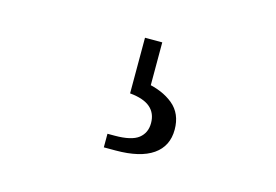

<svg xmlns="http://www.w3.org/2000/svg" viewBox="-54 -124 727 505"><g transform="rotate(15 310.0 129.0)"><path d="M257 245.5H276.5Q322.5 245.5 341.5 230.5Q360.5 215.5 360.5 189Q360.5 162 342.5 146.5Q324.5 131 287 127.5V-24H334V114L318.5 89.5Q366.5 97.5 395.8 121.8Q425 146 425 189.5Q425 234.5 390.5 258.5Q356 282.5 289 282.5H257Z"/></g></svg>

Font: Monaspace Xenon Var ExtraLight
Style: Regular
Weight: 200
Designer: Riley Cran and the Lettermatic Team
Version: Version 1.200 (Monaspace Xenon Var)